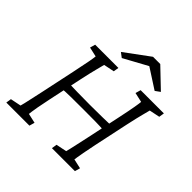

<svg xmlns="http://www.w3.org/2000/svg" viewBox="-196 -906 1061 1061"><g transform="rotate(45 334.0 -376.0)"><path d="M163.1 -270.5 174.8 -320.3Q206.1 -319.3 247.6 -318.4Q289.1 -317.4 345.7 -317.4Q403.3 -317.4 445.3 -318.4Q487.3 -319.3 517.6 -320.3L506.8 -270.5Q469.7 -273.4 433.1 -273.9Q396.5 -274.4 336.9 -274.4Q277.3 -274.4 238.8 -273.9Q200.2 -273.4 163.1 -270.5ZM9.8 0 14.6 -31.2 77.1 -43.9Q80.1 -53.7 83.5 -68.8Q86.9 -84 92.8 -110.4Q98.6 -136.7 108.4 -181.6L151.4 -383.8Q166 -453.1 171.9 -484.9Q177.7 -516.6 178.7 -529.3L122.1 -542L130.9 -573.2H312.5L307.6 -542L245.1 -529.3Q242.2 -516.6 233.4 -483.9Q224.6 -451.2 210 -383.8L167 -181.6Q156.2 -130.9 151.4 -103.5Q146.5 -76.2 145 -64Q143.6 -51.8 142.6 -43.9L199.2 -31.2L190.4 0ZM366.2 0 371.1 -31.2 433.6 -43.9Q436.5 -53.7 439.9 -68.8Q443.4 -84 449.2 -110.4Q455.1 -136.7 464.8 -181.6L507.8 -383.8Q522.5 -453.1 527.8 -484.9Q533.2 -516.6 534.2 -529.3L477.5 -542L486.3 -573.2H668L663.1 -542L601.6 -529.3Q598.6 -516.6 589.8 -483.9Q581.1 -451.2 566.4 -383.8L523.4 -181.6Q512.7 -130.9 507.8 -103.5Q502.9 -76.2 501 -64Q499 -51.8 498 -43.9L554.7 -31.2L545.9 0ZM572.3 -645.5 543.9 -625 400.4 -717.8H457L287.1 -625L259.8 -645.5L404.3 -752H460.9Z"/></g></svg>

Font: Crimson Pro ExtraLight
Style: Italic
Weight: 250
Italic angle: -12°
Designer: Jacques Le Bailly
Foundry: Baron von Fonthausen
Version: Version 1.003